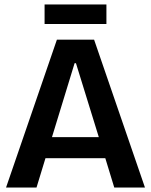

<svg xmlns="http://www.w3.org/2000/svg" viewBox="-20 -837 674 857"><path d="M7 0 234 -660H400L627 0H490L450 -131H183L143 0ZM313 -555 212 -225H421L319 -555ZM179 -730V-817H455V-730Z"/></svg>

Font: Bricolage Grotesque 96pt SemiBold
Style: Regular
Weight: 600
Designer: Mathieu Triay
Foundry: Atelier Triay
Version: Version 1.001; ttfautohint (v1.8.4.7-5d5b);gftools[0.9.33.de